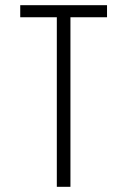

<svg xmlns="http://www.w3.org/2000/svg" viewBox="-20 -720 490 740"><path d="M199 0V-653.5H58V-700H392.5V-653.5H251.5V0Z"/></svg>

Font: Trispace Condensed ExtraLight
Style: Regular
Weight: 200
Width: 3
Designer: Tyler Finck
Foundry: Etcetera Type Company
Version: Version 1.210; ttfautohint (v1.8.3)